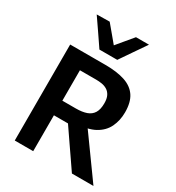

<svg xmlns="http://www.w3.org/2000/svg" viewBox="-224 -1101 1131 1235"><g transform="rotate(30 342.0 -484.0)"><path d="M77.5 0Q77.5 -58 77.5 -112.5Q77.5 -167 77.5 -233.5V-475Q77.5 -543 77.5 -598.5Q77.5 -654 77.5 -713Q108.5 -713 150.5 -713Q192.5 -713 240.8 -713Q289 -713 340 -713Q425 -713 483.5 -693.8Q542 -674.5 571.8 -630.5Q601.5 -586.5 601.5 -511.5Q601.5 -451 577.8 -401.5Q554 -352 500.8 -322.8Q447.5 -293.5 359.5 -293L411 -349L513.5 -206.5Q537.5 -173.5 564.2 -136Q591 -98.5 616.8 -63Q642.5 -27.5 662 0H502Q472.5 -43 445.2 -82.8Q418 -122.5 392 -160L271 -336.5L355 -266.5H189.5V-375H314.5Q361.5 -375 393.2 -386.2Q425 -397.5 441 -423.8Q457 -450 457 -495Q457 -530 446.2 -551Q435.5 -572 417.5 -583Q399.5 -594 378.2 -597.5Q357 -601 335.5 -601H116L214.5 -691.5Q214.5 -629.5 214.5 -574.2Q214.5 -519 214.5 -453V-233.5Q214.5 -167 214.5 -112.5Q214.5 -58 214.5 0ZM256.5 -779Q224.5 -826 192.5 -873Q160.5 -920 128.5 -966L224 -967.5Q253 -933 281.5 -898.8Q310 -864.5 339.5 -829H306.5Q335.5 -864 364 -898Q392.5 -932 420.5 -965.5H517Q485 -919.5 453.2 -872.8Q421.5 -826 389 -779Z"/></g></svg>

Font: Commissioner Thin SemiBold
Style: Regular
Weight: 600
Version: Version 1.000